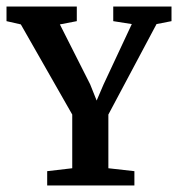

<svg xmlns="http://www.w3.org/2000/svg" viewBox="-31 -570 547 590"><path d="M114 0V-44L191 -53V-218L33 -495L-11 -505V-550H205V-505L153 -495L246 -311L266 -261L287 -310L374 -496L317 -505V-550H496V-505L450 -496L302 -218V-53L382 -44V0Z"/></svg>

Font: Aikya SemiBold
Style: Regular
Weight: 600
Designer: Neelakash Kshetrimayum (Latin subset based on Merriweather by Eben Sorkin)
Foundry: Brand New Type
Version: Version 1.00 b005